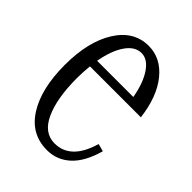

<svg xmlns="http://www.w3.org/2000/svg" viewBox="-158 -585 685 685"><g transform="rotate(45 184.5 -242.0)"><path d="M199.2 -18.1Q280.3 -18.1 312 -127.9L340.8 -120.1Q321.3 -50.3 284.2 -16.1Q247.1 18.1 196.8 18.1Q115.7 18.1 71.3 -52.5Q26.9 -123 26.9 -242.2Q26.9 -359.4 71.5 -430.7Q116.2 -502 190.9 -502Q252.4 -502 295.9 -448.7Q339.4 -395.5 351.1 -301.8H94.2Q90.8 -268.6 90.8 -240.2Q90.8 -138.2 118.2 -78.1Q145.5 -18.1 199.2 -18.1ZM190.9 -465.8Q158.2 -465.8 133.8 -430.9Q109.4 -396 98.1 -334H280.8Q270 -395 245.8 -430.4Q221.7 -465.8 190.9 -465.8Z"/></g></svg>

Font: Margherita Light
Style: Regular
Weight: 300
Designer: James Puckett
Foundry: Dunwich Type Founders
Version: Version 1.008;hotconv 1.0.109;makeotfexe 2.5.65596